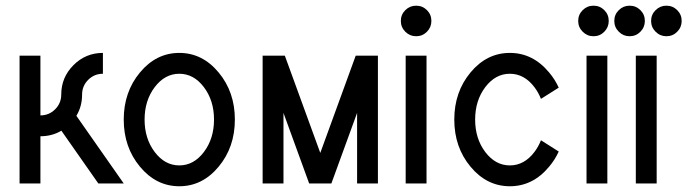

<svg xmlns="http://www.w3.org/2000/svg" viewBox="-20 -645 2416 675"><path d="M415 0H325.7L195.8 -185.5Q163.1 -166 122.1 -166V0H48.8V-449.2H122.1V-239.3Q152.3 -239.3 173.8 -260.7Q195.3 -282.2 195.3 -312.5Q195.3 -373 238.3 -416Q281.2 -459 341.8 -459V-385.7Q311.5 -385.7 290 -364.3Q268.6 -342.8 268.6 -312.5Q268.6 -271 248.5 -237.8Z M610.4 9.8Q529.3 9.8 472.2 -58.8Q415 -127.4 415 -224.6Q415 -321.8 472.2 -390.4Q529.3 -459 610.4 -459Q691.4 -459 748.5 -390.4Q805.7 -321.8 805.7 -224.6Q805.7 -127.4 748.5 -58.8Q691.4 9.8 610.4 9.8ZM610.4 -63.5Q661.1 -63.5 696.8 -110.6Q732.4 -157.7 732.4 -224.6Q732.4 -291.5 696.8 -338.6Q661.1 -385.7 610.4 -385.7Q559.6 -385.7 523.9 -338.6Q488.3 -291.5 488.3 -224.6Q488.3 -157.7 523.9 -110.6Q559.6 -63.5 610.4 -63.5Z M1308.6 0H1235.4V-248L1145 0H1066.9L976.6 -248V0H903.3V-449.2H981.4L1106 -107.4L1230.5 -449.2H1308.6Z M1479.5 0H1406.2V-449.2H1479.5ZM1442.9 -517.6Q1420.9 -517.6 1405 -533.4Q1389.2 -549.3 1389.2 -571.3Q1389.2 -593.8 1405 -609.4Q1420.9 -625 1442.9 -625Q1465.3 -625 1481 -609.4Q1496.6 -593.8 1496.6 -571.3Q1496.6 -549.3 1481 -533.4Q1465.3 -517.6 1442.9 -517.6Z M1772.5 9.8Q1691.4 9.8 1634.3 -58.8Q1577.1 -127.4 1577.1 -224.6Q1577.1 -321.8 1634.3 -390.4Q1691.4 -459 1772.5 -459Q1853.5 -459 1910.6 -390.1Q1931.2 -365.7 1944.3 -336.9L1881.8 -297.4Q1873 -319.8 1858.9 -338.4Q1823.2 -385.7 1772.5 -385.7Q1721.7 -385.7 1686 -338.6Q1650.4 -291.5 1650.4 -224.6Q1650.4 -157.7 1686 -110.6Q1721.7 -63.5 1772.5 -63.5Q1823.2 -63.5 1858.9 -110.8Q1873 -129.4 1881.8 -151.9L1944.3 -112.3Q1931.2 -83.5 1910.6 -59.1Q1853.5 9.8 1772.5 9.8Z M2115.2 0H2042V-449.2H2115.2ZM2066.4 -517.6Q2044.4 -517.6 2028.6 -533.4Q2012.7 -549.3 2012.7 -571.3Q2012.7 -593.8 2028.6 -609.4Q2044.4 -625 2066.4 -625Q2088.9 -625 2104.5 -609.4Q2120.1 -593.8 2120.1 -571.3Q2120.1 -549.3 2104.5 -533.4Q2088.9 -517.6 2066.4 -517.6ZM2288.6 0H2215.3V-449.2H2288.6ZM2193.4 -517.6Q2171.4 -517.6 2155.5 -533.4Q2139.6 -549.3 2139.6 -571.3Q2139.6 -593.8 2155.5 -609.4Q2171.4 -625 2193.4 -625Q2215.8 -625 2231.4 -609.4Q2247.1 -593.8 2247.1 -571.3Q2247.1 -549.3 2231.4 -533.4Q2215.8 -517.6 2193.4 -517.6ZM2322.8 -517.6Q2300.8 -517.6 2284.9 -533.4Q2269 -549.3 2269 -571.3Q2269 -593.8 2284.9 -609.4Q2300.8 -625 2322.8 -625Q2345.2 -625 2360.8 -609.4Q2376.5 -593.8 2376.5 -571.3Q2376.5 -549.3 2360.8 -533.4Q2345.2 -517.6 2322.8 -517.6Z"/></svg>

Font: Catrinity
Style: Regular
Weight: 400
Designer: Alexander Lange
Foundry: High-Logic / Made with FontCreator
Version: Version 2.090;May 20, 2024;FontCreator 15.0.0.2974 64-bit